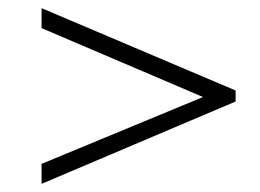

<svg xmlns="http://www.w3.org/2000/svg" viewBox="-20 -493 639 471"><path d="M478 -255 82 -91V-42L558 -244V-271L82 -473V-424Z"/></svg>

Font: SpinnyJost
Style: Regular
Weight: 300
Version: Version 3.710